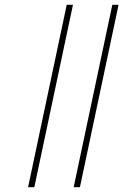

<svg xmlns="http://www.w3.org/2000/svg" viewBox="-20 -780 562 800"><path d="M97 0 258 -760H284L123 0ZM287 0 448 -760H474L313 0Z"/></svg>

Font: Noto Sans Thin
Style: Italic
Weight: 100
Italic angle: -12°
Designer: Monotype Design Team
Foundry: Monotype Imaging Inc.
Version: Version 2.013; ttfautohint (v1.8.4.7-5d5b)